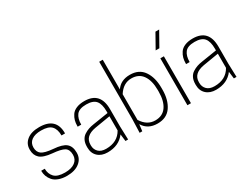

<svg xmlns="http://www.w3.org/2000/svg" viewBox="-79 -1334 2404 1879"><g transform="rotate(-30 1122.5 -395.0)"><path d="M260 -28Q333 -28 373 -58Q413 -88 413 -140Q413 -201 376 -223Q339 -245 245 -253Q147 -262 109 -297Q71 -332 71 -392V-397Q71 -460 120.5 -500Q170 -540 260 -540Q450 -540 450 -364V-360H410Q410 -430 376.5 -466Q343 -502 260 -502Q190 -502 151.5 -474Q113 -446 113 -395Q113 -344 146.5 -319Q180 -294 275 -286Q374 -279 414.5 -245.5Q455 -212 455 -142V-138Q455 -73 403 -31.5Q351 10 260 10Q207 10 167 -5.5Q127 -21 106 -46Q85 -71 75 -98.5Q65 -126 65 -156V-160H105Q105 -102 140 -65Q175 -28 260 -28Z M925 0 915 -80Q848 10 720 10Q652 10 611 -28Q570 -66 570 -130V-140Q570 -181 584.5 -211Q599 -241 625.5 -258Q652 -275 678 -284Q704 -293 738 -298L910 -325V-345Q910 -426 878.5 -464Q847 -502 770 -502Q690 -502 660 -463Q630 -424 630 -355H590V-364Q590 -396 597.5 -424Q605 -452 623.5 -480Q642 -508 679.5 -524Q717 -540 770 -540Q950 -540 950 -345V-150L955 0ZM725 -28Q854 -28 910 -128V-288L735 -259Q610 -237 610 -140V-130Q610 -87 639 -57.5Q668 -28 725 -28Z M1130 -800V-464Q1180 -540 1285 -540Q1388 -540 1439 -466Q1490 -392 1490 -275V-255Q1490 -138 1439 -64Q1388 10 1285 10Q1175 10 1124 -75L1115 0H1085L1090 -150V-800ZM1130 -120Q1188 -28 1280 -28Q1363 -28 1405.5 -88.5Q1448 -149 1448 -255V-275Q1448 -381 1405.5 -441.5Q1363 -502 1280 -502Q1188 -502 1130 -410Z M1625 0V-530H1665V0ZM1714 -780H1756L1666 -620H1624Z M2150 0 2140 -80Q2073 10 1945 10Q1877 10 1836 -28Q1795 -66 1795 -130V-140Q1795 -181 1809.5 -211Q1824 -241 1850.5 -258Q1877 -275 1903 -284Q1929 -293 1963 -298L2135 -325V-345Q2135 -426 2103.5 -464Q2072 -502 1995 -502Q1915 -502 1885 -463Q1855 -424 1855 -355H1815V-364Q1815 -396 1822.5 -424Q1830 -452 1848.5 -480Q1867 -508 1904.5 -524Q1942 -540 1995 -540Q2175 -540 2175 -345V-150L2180 0ZM1950 -28Q2079 -28 2135 -128V-288L1960 -259Q1835 -237 1835 -140V-130Q1835 -87 1864 -57.5Q1893 -28 1950 -28Z"/></g></svg>

Font: Cooper Hewitt
Style: Light
Weight: 703
Designer: Village Type and Design LLC
Foundry: Cooper Hewitt Smithsonian Design Museum
Version: 1.000